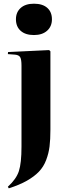

<svg xmlns="http://www.w3.org/2000/svg" viewBox="-20 -798 373 1047"><path d="M165 -606.9Q118.7 -606.9 92.8 -629.9Q66.9 -652.8 66.9 -692.9Q66.9 -731.4 92.8 -754.6Q118.7 -777.8 165 -777.8Q212.4 -777.8 237.8 -755.1Q263.2 -732.4 263.2 -692.9Q263.2 -653.8 236.8 -630.4Q210.4 -606.9 165 -606.9ZM27.8 229 22.9 220.2Q68.8 178.7 83 135Q97.2 91.3 97.2 2V-439.9Q97.2 -473.1 90.3 -485.6Q83.5 -498 62 -500L22.9 -502.9L23.9 -514.2L248 -524.9L254.9 -518.1V-90.8Q254.9 -37.1 250.2 0.5Q245.6 38.1 231.7 74.7Q217.8 111.3 192.6 137.7Q167.5 164.1 127 187.3Q86.4 210.4 27.8 229Z"/></svg>

Font: Display Regular
Style: Bold
Weight: 700
Designer: Latin by Veronika Burian and Jose Scaglione. Greek by Irene Vlachou. Cyrillic by Vera Evstafieva.
Foundry: TypeTogether
Version: Version 3.002